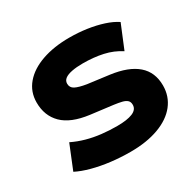

<svg xmlns="http://www.w3.org/2000/svg" viewBox="-156 -891 1098 1077"><g transform="rotate(-30 392.5 -352.5)"><path d="M396 11Q332 11 270 3.5Q208 -4 154 -18.5Q100 -33 61 -53L124 -208Q165 -188 210 -175.5Q255 -163 303.5 -157.5Q352 -152 403 -152Q468 -152 503 -166.5Q538 -181 538 -212Q538 -231 527 -241Q516 -251 495.5 -256Q475 -261 445 -265L301 -283Q186 -298 131.5 -352Q77 -406 77 -492Q77 -561 120 -611.5Q163 -662 240 -689Q317 -716 417 -716Q476 -716 530.5 -708Q585 -700 631.5 -685Q678 -670 711 -648L648 -495Q599 -527 540 -540Q481 -553 410 -553Q370 -553 339.5 -547Q309 -541 293.5 -529Q278 -517 278 -498Q278 -472 301 -460Q324 -448 373 -440L511 -422Q624 -407 681.5 -357Q739 -307 739 -221Q739 -151 697.5 -98.5Q656 -46 578.5 -17.5Q501 11 396 11Z"/></g></svg>

Font: Nunito Sans 7pt SemiExpanded Black
Style: Regular
Weight: 900
Width: 6
Designer: Vernon Adams
Foundry: Vernon Adams
Version: Version 3.101;gftools[0.9.27]